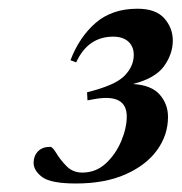

<svg xmlns="http://www.w3.org/2000/svg" viewBox="-20 -743 416 440"><path d="M180.5 -513 179.5 -531.5Q244 -547.5 265.2 -569.2Q286.5 -591 286.5 -617Q286.5 -636.5 274 -647.8Q261.5 -659 239.5 -659Q181.5 -659 154.5 -600L141.5 -605Q162 -658.5 199.5 -690.8Q237 -723 295 -723Q337 -723 356.5 -701Q376 -679 376 -650Q376 -619.5 356 -591.5Q336 -563.5 284.5 -550.5Q327 -548 346 -526.2Q365 -504.5 365 -475Q365 -433.5 340 -399Q315 -364.5 267.8 -343.5Q220.5 -322.5 154 -322.5Q96.5 -322.5 76.8 -337.2Q57 -352 57 -370Q57 -385.5 67 -396Q77 -406.5 95 -406.5Q100.5 -406.5 109.2 -391.8Q118 -377 132.5 -362.2Q147 -347.5 168.5 -347.5Q200 -347.5 222.8 -368.8Q245.5 -390 258 -420Q270.5 -450 270.5 -476Q270.5 -529 197 -516Z"/></svg>

Font: Newsreader Display SemiBold
Style: Italic
Weight: 600
Italic angle: -17°
Designer: Hugues Gentile
Foundry: Production Type
Version: Version 1.001